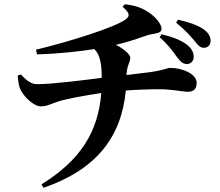

<svg xmlns="http://www.w3.org/2000/svg" viewBox="-20 -821 1040 908"><path d="M817 -551C834 -529 846 -518 864 -518C882 -518 896 -533 896 -551C896 -572 888 -590 866 -608C838 -631 794 -647 744 -659L735 -645C778 -607 799 -576 817 -551ZM897 -631C916 -608 925 -595 944 -595C967 -595 976 -612 976 -629C976 -651 962 -670 938 -686C909 -704 874 -716 822 -728L813 -714C855 -679 877 -655 897 -631ZM64 -464C65 -436 70 -413 76 -399C90 -367 138 -318 173 -318C202 -318 224 -331 252 -340C286 -352 381 -370 459 -381C444 -196 360 -63 176 51L186 67C431 -17 554 -169 575 -393C629 -397 684 -399 735 -399C792 -399 845 -387 869 -387C893 -387 910 -398 910 -430C910 -470 845 -500 784 -500C772 -500 755 -489 691 -480L578 -466C581 -517 596 -523 596 -549C596 -562 568 -589 528 -609C576 -620 619 -634 676 -654C702 -663 744 -660 744 -684C744 -709 713 -742 687 -760C658 -780 629 -794 570 -801L560 -789C595 -758 595 -745 575 -730C530 -694 313 -625 150 -586L155 -564C268 -567 363 -579 426 -589C454 -562 461 -516 461 -453C378 -442 227 -423 157 -423C129 -423 110 -436 78 -469Z"/></svg>

Font: Noto Serif JP
Style: Bold
Weight: 700
Designer: Ryoko NISHIZUKA 西塚涼子 (kana & ideographs); Frank Grießhammer (Latin, Greek & Cyrillic); Wenlong ZHANG 张文龙 (bopomofo); San
Foundry: Adobe
Version: Version 2.001;hotconv 1.1.0;makeotfexe 2.6.0